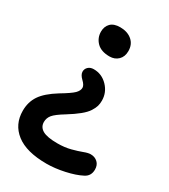

<svg xmlns="http://www.w3.org/2000/svg" viewBox="-187 -615 796 906"><g transform="rotate(30 211.0 -162.0)"><path d="M220.2 -382.8Q174.3 -382.8 150.6 -406.7Q127 -430.7 127 -464.8Q127 -492.7 144.3 -510.3Q161.6 -527.8 195.8 -527.8Q235.4 -527.8 260.3 -506.8Q285.2 -485.8 285.2 -449.2Q285.2 -418.5 266.8 -400.6Q248.5 -382.8 220.2 -382.8ZM215.8 204.1Q106 204.1 50 160.6Q-5.9 117.2 -5.9 43Q-5.9 -4.4 18.1 -40.3Q42 -76.2 101.1 -112.8Q152.8 -143.6 168.5 -159.4Q184.1 -175.3 184.1 -190.9Q184.1 -205.1 165 -223.1Q146 -241.2 146 -257.8Q146 -272.9 157.2 -283.4Q168.5 -293.9 187 -293.9Q231 -293.9 262.5 -261.2Q293.9 -228.5 293.9 -184.1Q293.9 -167.5 290 -154.1Q286.1 -140.6 274.9 -123Q263.7 -105.5 239.5 -85.7Q215.3 -65.9 178.2 -43Q134.8 -16.6 120.8 0.5Q106.9 17.6 106.9 39.1Q106.9 66.9 131.6 81.1Q156.2 95.2 211.9 95.2Q251.5 95.2 283.9 86.7Q316.4 78.1 338.6 69.6Q360.8 61 375 61Q397.9 61 413.1 75.2Q428.2 89.4 428.2 113.8Q428.2 149.4 397.9 164.1Q364.3 181.6 312.3 192.9Q260.3 204.1 215.8 204.1Z"/></g></svg>

Font: Shantell Sans Irregular Bouncy
Style: Regular
Weight: 500
Designer: Stephen Nixon, Anya Danilova, Shantell Martin
Foundry: Arrow Type
Version: Version 1.006;[9816181b4]